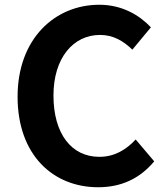

<svg xmlns="http://www.w3.org/2000/svg" viewBox="-20 -774 697 808"><path d="M393 14C490 14 568 -22 629 -95L551 -187C511 -144 462 -114 398 -114C281 -114 205 -211 205 -372C205 -531 289 -627 401 -627C457 -627 500 -601 537 -565L615 -659C567 -710 494 -754 398 -754C211 -754 54 -611 54 -367C54 -120 205 14 393 14Z"/></svg>

Font: Spoqa Han Sans Neo Bold
Style: Bold
Weight: 700
Designer: [Spoqa Han Sans Neo] Dong-huui Kim  Younghwa Kang  Yujin Lee  [Noto Sans] Ryoko NISHIZUKA  (kana & ideographs); Paul D. 
Foundry: Spoqa (http://www.spoqa-han-sans.com)
Version: Version 1.000